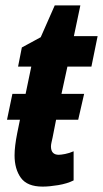

<svg xmlns="http://www.w3.org/2000/svg" viewBox="-20 -682 382 712"><path d="M253 -13V-121Q237 -114 221.5 -111Q206 -108 198 -108Q169 -108 169 -139Q169 -145 171 -154Q173 -163 175 -172L188 -238H270L292 -334H208L230 -435H319L342 -548H254L278 -662H183L131 -544L61 -506L47 -435H96L75 -334H26L6 -238H54L44 -189Q34 -139 34 -106Q34 -55 57.5 -22.5Q81 10 138 10Q163 10 196 4.5Q229 -1 253 -13Z"/></svg>

Font: Noto Sans UI Condensed ExtraBold
Style: Italic
Weight: 800
Width: 3
Designer: Monotype Design Team
Foundry: Monotype Imaging Inc.
Version: 1.001